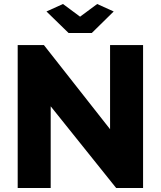

<svg xmlns="http://www.w3.org/2000/svg" viewBox="-20 -934 799 954"><path d="M293 -914.1 377.9 -851.1 462.9 -914.1 544.9 -877 436 -770H320.8L210.9 -877ZM231.9 -405.8V0H67.9V-710H198.2L526.9 -292V-710H690.9V0H557.1Z"/></svg>

Font: Raleway-v4020 ExtraBold
Style: Regular
Weight: 800
Designer: Matt McInerney, Pablo Impallari, Rodrigo Fuenzalida
Foundry: Matt McInerney, Pablo Impallari, Rodrigo Fuenzalida
Version: Version 4.020;PS 004.020;hotconv 1.0.88;makeotf.lib2.5.64775